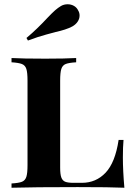

<svg xmlns="http://www.w3.org/2000/svg" viewBox="-20 -880 629 900"><path d="M337 -588Q303 -586 288 -580Q273 -574 267.5 -557Q262 -540 262 -502V-94Q262 -63 267.5 -48Q273 -33 286 -28Q299 -23 325 -23H364Q430 -23 475 -70.5Q520 -118 536 -224H559Q556 -191 556 -142Q556 -80 563 0Q498 -3 344 -3Q138 -3 34 0V-20Q68 -22 83 -28Q98 -34 103.5 -51Q109 -68 109 -106V-502Q109 -540 103.5 -557Q98 -574 82.5 -580Q67 -586 34 -588V-608Q85 -605 192 -605Q286 -605 337 -608ZM297 -860Q313 -860 326.5 -852.5Q340 -845 347 -830Q353 -820 353 -807Q353 -792 344 -778.5Q335 -765 319 -756Q304 -748 284 -741.5Q264 -735 241 -730Q234 -728 196.5 -718Q159 -708 111 -690L104 -702Q153 -743 203 -797Q225 -820 238 -831.5Q251 -843 266 -852Q280 -860 297 -860Z"/></svg>

Font: Playfair Display SC
Style: Bold
Weight: 700
Designer: Claus Eggers Sørensen
Foundry: Claus Eggers Sørensen
Version: Version 1.200; ttfautohint (v1.6)